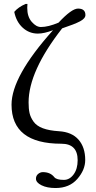

<svg xmlns="http://www.w3.org/2000/svg" viewBox="-20 -718 481 967"><path d="M259.8 229Q216.8 229 189 215.1Q161.1 201.2 161.1 182.1Q161.1 167 172.1 158Q183.1 148.9 195.8 148.9Q233.9 148.9 253.9 174.8Q265.1 188 301.8 188Q330.6 188 350.8 160.4Q371.1 132.8 371.1 88.9Q371.1 5.9 289.1 5.9Q38.1 5.9 38.1 -190.9Q38.1 -333 247.1 -565.9Q202.1 -548.8 170.9 -548.8Q127 -548.8 94.5 -578.4Q62 -607.9 51.8 -658.2Q71.8 -682.1 108.9 -698.2H118.2Q117.2 -692.4 117.2 -678.2Q117.2 -634.3 139.6 -608.2Q162.1 -582 186 -582Q223.1 -582 274.9 -604Q340.8 -674.8 373 -674.8Q410.2 -674.8 410.2 -642.1Q410.2 -625 383.1 -610.6Q356 -596.2 293 -575.2Q124 -359.4 124 -202.1Q124 -169.9 128.9 -148.4Q133.8 -127 148.9 -105.5Q164.1 -84 196 -72Q228 -60.1 276.9 -57.1Q341.8 -53.2 375.5 -14.6Q409.2 23.9 409.2 87.9Q409.2 137.7 369.4 183.3Q329.6 229 259.8 229Z"/></svg>

Font: Linux Libertine O
Style: Regular
Weight: 400
Designer: Philipp H. Poll
Foundry: Philipp H. Poll
Version: Version 5.3.0